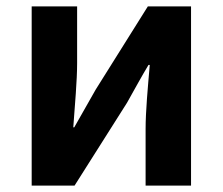

<svg xmlns="http://www.w3.org/2000/svg" viewBox="-20 -580 696 600"><path d="M79 0H213L377 -259C395 -291 424 -344 444 -377H448C442 -307 435 -233 435 -176V0H577V-560H442L279 -300C261 -268 231 -216 212 -182H209C214 -252 221 -327 221 -383V-560H79Z"/></svg>

Font: Noto Sans Mono CJK SC
Style: Bold
Weight: 700
Designer: Ryoko NISHIZUKA 西塚涼子 (kana, bopomofo & ideographs); Paul D. Hunt (Latin, Greek & Cyrillic); Sandoll Communications 산돌커뮤니
Foundry: Adobe
Version: Version 2.004;hotconv 1.0.118;makeotfexe 2.5.65603